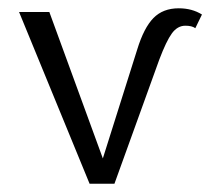

<svg xmlns="http://www.w3.org/2000/svg" viewBox="-20 -443 507 463"><path d="M26 -414H99L228 -61L311 -324Q327 -376 350 -399.5Q373 -423 411 -423Q443 -423 467 -408L451 -375Q443 -381 427 -381Q408 -381 394.5 -362.5Q381 -344 364 -299L256 0H196Z"/></svg>

Font: LXGW Bright TC
Style: Regular
Weight: 400
Designer: Christian Thalmann (Catharsis Fonts)
Foundry: LXGW / Christian Thalmann (Catharsis Fonts) / Fontworks Inc.
Version: Version 5.501